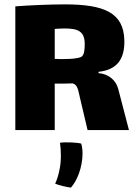

<svg xmlns="http://www.w3.org/2000/svg" viewBox="-20 -594 620 877"><path d="M520 -188C510 -226 478 -256 430 -260V-266C517 -275 550 -327 548 -410C545 -536 456 -574 276 -574C206 -574 117 -570 50 -565V0H230V-212C257 -212 284 -212 312 -213C335 -207 337 -182 346 -144L380 0H569ZM230 -325V-462C247 -463 262 -464 275 -464C336 -464 367 -451 367 -393C367 -369 365 -347 355 -337C341 -323 263 -323 230 -325ZM254 58C257 78 258 98 258 118C258 141 256 163 251 185C247 205 241 225 232 245C251 253 282 260 304 263C319 246 331 224 340 200C351 170 357 137 357 108C357 91 355 75 351 62C337 57 279 54 254 58Z"/></svg>

Font: FilmFarsi_V5 Display
Style: Regular
Weight: 400
Designer: Borna Izadpanah
Foundry: Borna Izadpanah
Version: Version 1.000;PS 001.000;hotconv 1.0.88;makeotf.lib2.5.64775